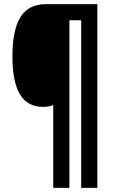

<svg xmlns="http://www.w3.org/2000/svg" viewBox="-20 -780 548 927"><path d="M450 127H372V-682H315V127H237V-273Q218 -264 188 -264Q112 -264 76 -325Q40 -386 40 -509Q40 -634 78.5 -697Q117 -760 202 -760H450Z"/></svg>

Font: Noto Sans Malayalam ExtraCondensed ExtraBold
Style: Regular
Weight: 800
Width: 2
Designer: Jelle Bosma - Monotype Design Team
Foundry: Monotype Imaging Inc.
Version: Version 2.104; ttfautohint (v1.8.4.7-5d5b)